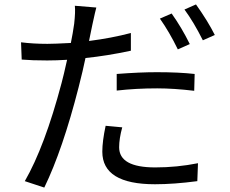

<svg xmlns="http://www.w3.org/2000/svg" viewBox="-20 -803 1040 867"><path d="M783 -580Q744 -660 702 -719L755 -742Q800 -679 837 -604ZM507 -469Q611 -477 688 -477Q788 -477 859 -469L857 -393Q765 -404 690 -404Q594 -404 507 -394ZM571 -574Q464 -551 366 -541Q355 -487 335 -409Q263 -127 180 44L92 15Q182 -141 258 -428Q267 -461 283 -533Q235 -530 193 -530Q125 -530 78 -534L75 -612Q130 -605 194 -605Q224 -605 300 -609Q309 -653 315 -696Q321 -750 318 -777L415 -769Q411 -756 397 -691L382 -618Q484 -631 571 -654ZM532 -228Q518 -177 518 -138Q518 -47 681 -47Q779 -47 874 -66L871 15Q765 29 680 29Q442 29 442 -118Q442 -165 457 -235ZM865 -783Q919 -707 950 -645L896 -621Q855 -703 813 -760Z"/></svg>

Font: KaiGen Gothic CN Regular
Style: Regular
Weight: 400
Designer: Ryoko NISHIZUKA  (kana & ideographs); Paul D. Hunt (Latin, Greek & Cyrillic); Wenlong ZHANG  (bopomofo); Sandoll Communi
Foundry: Adobe Systems Incorporated
Version: Version 1.002.20150501